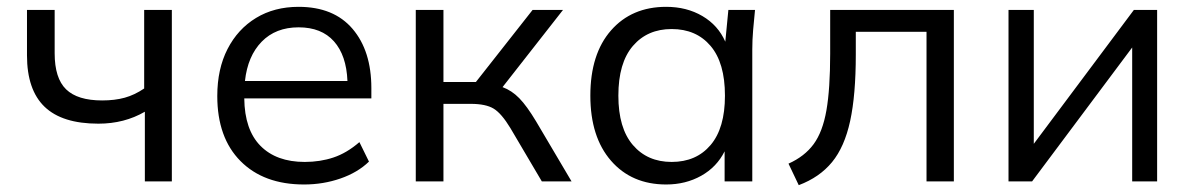

<svg xmlns="http://www.w3.org/2000/svg" viewBox="-20 -531 3487 562"><path d="M404 0V-204Q344 -169 268 -169Q162 -169 110.5 -218.5Q59 -268 59 -369V-502H140V-375Q140 -302 173.5 -269.5Q207 -237 279 -237Q316 -237 345 -245Q374 -253 402 -272V-502H483V0Z M870 9Q752 9 684 -59.5Q616 -128 616 -250Q616 -329 646 -387.5Q676 -446 729.5 -478.5Q783 -511 854 -511Q957 -511 1012 -446.5Q1067 -382 1067 -273V-243H695Q696 -151 742.5 -104Q789 -57 872 -57Q917 -57 956 -70Q995 -83 1032 -115L1060 -58Q1027 -26 976.5 -8.5Q926 9 870 9ZM854 -451Q787 -451 746 -409Q705 -367 697 -294H997Q994 -369 957.5 -410Q921 -451 854 -451Z M1197 0V-502H1278V-291H1373L1539 -502H1628L1451 -276Q1478 -266 1500 -243.5Q1522 -221 1549 -176L1653 0H1566L1474 -156Q1448 -199 1425 -213Q1402 -227 1358 -227H1278V0Z M1930 9Q1829 9 1768.5 -60.5Q1708 -130 1708 -251Q1708 -373 1768.5 -442Q1829 -511 1930 -511Q1990 -511 2036 -484Q2082 -457 2103 -409L2112 -502H2190Q2187 -473 2184.5 -443.5Q2182 -414 2182 -386V0H2101V-88Q2078 -42 2032.5 -16.5Q1987 9 1930 9ZM1946 -57Q2018 -57 2060 -106.5Q2102 -156 2102 -251Q2102 -347 2060 -396.5Q2018 -446 1946 -446Q1875 -446 1832.5 -396.5Q1790 -347 1790 -251Q1790 -156 1832.5 -106.5Q1875 -57 1946 -57Z M2318 11 2288 -52Q2335 -73 2361.5 -109Q2388 -145 2399 -208Q2410 -271 2410 -374V-502H2772V0H2692V-438H2485V-371Q2485 -253 2468.5 -177Q2452 -101 2415.5 -56.5Q2379 -12 2318 11Z M2932 0V-502H3006V-110L3299 -502H3367V0H3294V-392L3001 0Z"/></svg>

Font: Mulish
Style: Regular
Weight: 400
Designer: Vernon Adams
Foundry: Vernon Adams
Version: Version 3.603; ttfautohint (v1.8.3)